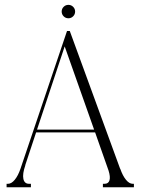

<svg xmlns="http://www.w3.org/2000/svg" viewBox="-20 -790 594 810"><path d="M288.6 -721.2Q280.3 -712.9 268.6 -712.9Q256.8 -712.9 248.5 -721.2Q240.2 -729.5 240.2 -741.2Q240.2 -752.9 248.5 -761.2Q256.8 -769.5 268.6 -769.5Q280.3 -769.5 288.6 -761.2Q296.9 -752.9 296.9 -741.2Q296.9 -729.5 288.6 -721.2ZM544.9 -14.6V0H515.6H489.3H462.9H414.1V-14.6H420.9Q437.5 -14.6 441.9 -29.3Q446.3 -43.9 438 -70.3L381.3 -231.4H132.3L86.4 -92.8H86.9Q74.2 -56.2 78.6 -35.4Q83 -14.6 102.5 -14.6H110.4V0H55.7H47.9H40H7.8V-14.6H13.7Q28.3 -14.6 42.2 -31.5Q56.2 -48.3 66.4 -78.1L262.7 -659.2H274.4L486.8 -78.1H487.3Q497.6 -48.3 511.5 -31.5Q525.4 -14.6 540 -14.6ZM377 -243.2 252.9 -594.2 136.2 -243.2Z"/></svg>

Font: Elaris
Style: Regular
Weight: 500
Version: Version 1.0